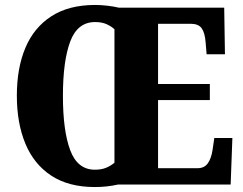

<svg xmlns="http://www.w3.org/2000/svg" viewBox="-20 -745 980 775"><path d="M363 10Q257 10 187 -36Q117 -82 82.5 -165Q48 -248 48 -359Q48 -470 82.5 -552Q117 -634 187.5 -679.5Q258 -725 364 -725Q387 -725 413 -722Q439 -719 460 -714H885L888 -526H814L810 -574Q807 -613 794 -631Q781 -649 750 -649H618V-406H827V-341H618V-66H777Q805 -66 819 -86Q833 -106 838 -140L845 -188H918L911 0H456Q411 10 363 10ZM363 -60Q389 -60 407.5 -67.5Q426 -75 442 -88V-627Q429 -639 410 -647.5Q391 -656 364 -656Q293 -656 263.5 -577.5Q234 -499 234 -358Q234 -217 263.5 -138.5Q293 -60 363 -60Z"/></svg>

Font: Noto Serif Tamil Condensed Black
Style: Italic
Weight: 900
Width: 3
Italic angle: -12°
Designer: Indian Type Foundry, Tom Grace, and the Monotype Design Team
Foundry: Monotype Imaging Inc.
Version: Version 2.003; ttfautohint (v1.8.4.7-5d5b)